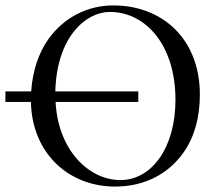

<svg xmlns="http://www.w3.org/2000/svg" viewBox="-78 -678 793 708"><path d="M659 -329C659 -536 519 -658 340 -658C241 -658 157 -611 102 -536C64 -483 42 -416 37 -341H-58V-302H36C40 -110 178 10 346 10C457 10 544 -38 599 -116C639 -173 659 -245 659 -329ZM127 -302H432V-341H126C131 -541 238 -634 327 -634C459 -634 569 -512 569 -310C569 -131 480 -14 366 -14C249 -14 136 -125 127 -302Z"/></svg>

Font: Libertinus Serif Display
Style: Regular
Weight: 400
Designer: Philipp H. Poll, Khaled Hosny
Foundry: Caleb Maclennan
Version: Version 7.050;RELEASE